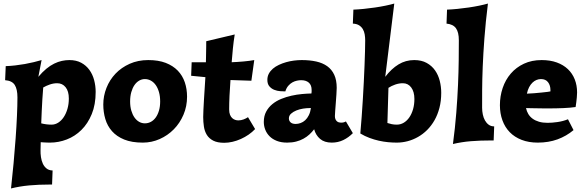

<svg xmlns="http://www.w3.org/2000/svg" viewBox="-20 -790 3306 1080"><path d="M208 55.2Q207.5 73.7 210.4 93.8Q213.4 113.8 220.9 130.4Q228.5 147 241.9 157.7Q255.4 168.5 275.9 168.9L272.9 248H262.2Q197.3 248 144.3 252.9Q91.3 257.8 42 270Q49.8 200.2 56.4 128.2Q63 56.2 67.9 -11.5Q72.8 -79.1 75.4 -138.4Q78.1 -197.8 78.1 -242.2Q78.1 -288.1 63 -312Q47.9 -335.9 8.8 -338.9L12.2 -418Q38.6 -418.9 66.2 -422.1Q93.8 -425.3 119.9 -429.9Q146 -434.6 169.9 -440.4Q193.8 -446.3 213.9 -452.1L195.8 -357.9Q218.3 -384.8 240.5 -403.1Q262.7 -421.4 284.7 -432.1Q306.6 -442.9 328.1 -447.5Q349.6 -452.1 370.1 -452.1Q408.7 -452.1 436.8 -437Q464.8 -421.9 482.9 -396.7Q501 -371.6 509.5 -339.4Q518.1 -307.1 518.1 -272.9Q518.1 -201.7 496.1 -148.2Q474.1 -94.7 438 -59.1Q401.9 -23.4 355.7 -5.6Q309.6 12.2 261.2 12.2Q256.8 12.2 249.8 12Q242.7 11.7 235.4 11.5Q228 11.2 220.9 10.7Q213.9 10.3 209 9.8ZM301.8 -321.8Q280.8 -321.8 260.3 -314.7Q239.7 -307.6 223.1 -297.9Q220.2 -267.1 218.3 -231.9Q216.3 -196.8 214.8 -166.5Q212.9 -130.9 211.9 -96.2Q227.1 -92.3 241.5 -90.6Q255.9 -88.9 270 -88.9Q290 -88.9 307.6 -100.1Q325.2 -111.3 338.4 -131.1Q351.6 -150.9 359.4 -177.7Q367.2 -204.6 367.2 -235.8Q367.2 -276.9 349.1 -299.3Q331.1 -321.8 301.8 -321.8Z M561 -202.1Q561 -250.5 578.9 -295.7Q596.7 -340.8 629.6 -375.5Q662.6 -410.2 709.5 -431.2Q756.3 -452.1 814 -452.1Q871.1 -452.1 912.1 -436.3Q953.1 -420.4 980 -392.6Q1006.8 -364.7 1019.5 -327.1Q1032.2 -289.6 1032.2 -246.1Q1032.2 -191.9 1012 -144.5Q991.7 -97.2 957.5 -62.5Q923.3 -27.8 878.2 -7.8Q833 12.2 783.2 12.2Q721.2 12.2 678.7 -5.1Q636.2 -22.5 610.1 -52Q584 -81.5 572.5 -120.4Q561 -159.2 561 -202.1ZM711.9 -219.2Q711.9 -190.9 718.5 -168.2Q725.1 -145.5 736.3 -129.4Q747.6 -113.3 762.7 -104.7Q777.8 -96.2 794.9 -96.2Q813 -96.2 828.9 -104.7Q844.7 -113.3 856.2 -129.4Q867.7 -145.5 874.3 -168.2Q880.9 -190.9 880.9 -219.2Q880.9 -248.5 874.3 -271.7Q867.7 -294.9 856.2 -311.3Q844.7 -327.6 828.9 -336.4Q813 -345.2 794.9 -345.2Q777.8 -345.2 762.7 -336.4Q747.6 -327.6 736.3 -311.3Q725.1 -294.9 718.5 -271.7Q711.9 -248.5 711.9 -219.2Z M1241.2 13.2Q1202.6 13.2 1179.2 1Q1155.8 -11.2 1143.3 -31.5Q1130.9 -51.8 1127 -77.9Q1123 -104 1123 -131.8Q1123 -148.4 1124.3 -173.1Q1125.5 -197.8 1127.2 -227.1Q1128.9 -256.3 1131.1 -289.3Q1133.3 -322.3 1135.3 -356L1055.2 -363.8L1058.1 -439.9H1138.2Q1138.7 -457.5 1138.9 -472.2Q1139.2 -486.8 1139.4 -500.7Q1139.6 -514.6 1139.9 -528.6Q1140.1 -542.5 1140.1 -558.1L1300.3 -596.2Q1293.9 -556.2 1290 -517.1Q1286.1 -478 1283.2 -439.9Q1299.3 -440.4 1316.4 -441.7Q1333.5 -442.9 1350.3 -444.3Q1367.2 -445.8 1382.3 -447.8Q1397.5 -449.7 1410.2 -452.1L1394 -335.9L1276.4 -339.8Q1272.9 -295.4 1271 -252Q1269 -208.5 1269 -174.8Q1269 -156.2 1273.9 -144.3Q1278.8 -132.3 1286.4 -125.5Q1293.9 -118.7 1303 -115.7Q1312 -112.8 1320.3 -112.8Q1335.9 -112.8 1350.6 -118.4Q1365.2 -124 1375 -130.9L1415 -64Q1398.9 -46.9 1378.4 -32.7Q1357.9 -18.6 1335 -8.3Q1312 2 1288.1 7.6Q1264.2 13.2 1241.2 13.2Z M1964.8 -41Q1940.9 -16.6 1911.1 -2.2Q1881.3 12.2 1846.2 12.2Q1804.7 12.2 1780.3 -8.8Q1755.9 -29.8 1747.1 -63Q1735.4 -47.4 1720.5 -33.7Q1705.6 -20 1687 -9.8Q1668.5 0.5 1645.8 6.3Q1623 12.2 1595.2 12.2Q1561.5 12.2 1536.9 2.4Q1512.2 -7.3 1496.1 -23.7Q1480 -40 1471.9 -61Q1463.9 -82 1463.9 -104Q1463.9 -137.2 1477.1 -161.9Q1490.2 -186.5 1512 -204.3Q1533.7 -222.2 1561.8 -233.6Q1589.8 -245.1 1619.6 -251.7Q1649.4 -258.3 1678.5 -261Q1707.5 -263.7 1731.9 -264.2Q1732.9 -271 1732.9 -275.1Q1732.9 -279.3 1732.9 -284.2Q1732.9 -311 1717.3 -325Q1701.7 -338.9 1673.8 -338.9Q1663.1 -338.9 1650.1 -336.2Q1637.2 -333.5 1624.8 -326.7Q1612.3 -319.8 1601.6 -307.4Q1590.8 -294.9 1585 -275.9Q1573.2 -275.9 1556.2 -277.1Q1539.1 -278.3 1522.9 -284.7Q1506.8 -291 1495.4 -304.2Q1483.9 -317.4 1483.9 -340.8Q1483.9 -359.9 1492.2 -375.5Q1500.5 -391.1 1514.9 -403.6Q1529.3 -416 1548.6 -425Q1567.9 -434.1 1589.4 -440.2Q1610.8 -446.3 1633.3 -449.2Q1655.8 -452.1 1677.2 -452.1Q1722.2 -452.1 1758.5 -444.1Q1794.9 -436 1820.6 -417.7Q1846.2 -399.4 1860.1 -369.4Q1874 -339.4 1874 -295.9Q1874 -281.7 1872.3 -258.5Q1870.6 -235.4 1868.9 -211.4Q1867.2 -187.5 1865.5 -166.7Q1863.8 -146 1863.8 -137.2Q1863.8 -126.5 1866.9 -119.4Q1870.1 -112.3 1875 -107.9Q1879.9 -103.5 1886 -101.8Q1892.1 -100.1 1897.9 -100.1Q1906.2 -100.1 1912.4 -101.6Q1918.5 -103 1925.8 -106.9ZM1721.2 -182.1Q1705.1 -182.1 1684.8 -179Q1664.6 -175.8 1647 -168.7Q1629.4 -161.6 1617.2 -150.6Q1605 -139.6 1605 -124Q1605 -110.4 1614.7 -101.6Q1624.5 -92.8 1643.1 -92.8Q1656.7 -92.8 1670.9 -97.9Q1685.1 -103 1696.8 -113.8Q1708.5 -124.5 1717 -141.6Q1725.6 -158.7 1729 -182.1Z M2246.1 -321.8Q2224.6 -321.8 2203.4 -314.5Q2182.1 -307.1 2165 -295.9L2159.2 -98.1Q2170.9 -94.2 2183.6 -91.6Q2196.3 -88.9 2211.9 -88.9Q2233.4 -88.9 2251.5 -99.9Q2269.5 -110.8 2282.7 -130.1Q2295.9 -149.4 2303.5 -175.8Q2311 -202.1 2311 -232.9Q2311 -273.9 2293.2 -297.9Q2275.4 -321.8 2246.1 -321.8ZM2147 -357.9Q2181.6 -403.3 2221.7 -427.7Q2261.7 -452.1 2310.1 -452.1Q2351.1 -452.1 2380.1 -436Q2409.2 -419.9 2427.2 -394Q2445.3 -368.2 2453.6 -335.2Q2461.9 -302.2 2461.9 -268.1Q2461.9 -222.2 2451.9 -183.6Q2441.9 -145 2424.3 -114Q2406.7 -83 2383.1 -59.3Q2359.4 -35.6 2331.5 -19.8Q2303.7 -3.9 2273.2 4.2Q2242.7 12.2 2211.9 12.2Q2188.5 12.2 2162.8 9.8Q2137.2 7.3 2111.1 1.5Q2085 -4.4 2058.6 -14.2Q2032.2 -23.9 2006.8 -39.1Q2010.7 -83.5 2014.4 -132.6Q2018.1 -181.6 2021 -231.2Q2023.9 -280.8 2026.4 -329.3Q2028.8 -377.9 2030.5 -421.4Q2032.2 -464.8 2033.2 -501.2Q2034.2 -537.6 2034.2 -563Q2034.2 -579.6 2031.5 -596.2Q2028.8 -612.8 2021 -626Q2013.2 -639.2 1999.8 -647.7Q1986.3 -656.2 1964.8 -657.2L1967.8 -735.8Q1994.6 -736.8 2026.4 -740Q2058.1 -743.2 2089.6 -747.8Q2121.1 -752.4 2149.4 -758.3Q2177.7 -764.2 2197.8 -770Z M2691.9 -184.1Q2691.9 -165 2695.8 -146.2Q2699.7 -127.4 2708 -112.5Q2716.3 -97.7 2729 -88.4Q2741.7 -79.1 2759.8 -79.1L2756.8 0H2745.6Q2713.4 0 2684.6 1Q2655.8 2 2629.2 4.2Q2602.5 6.3 2577.6 10.3Q2552.7 14.2 2527.8 20Q2540 -71.3 2546.6 -155.5Q2553.2 -239.7 2556.4 -314.2Q2559.6 -388.7 2560.3 -451.7Q2561 -514.6 2561 -563Q2561 -608.9 2544.7 -631.3Q2528.3 -653.8 2491.7 -657.2L2494.6 -735.8Q2521.5 -736.8 2553.2 -740Q2585 -743.2 2616.5 -747.8Q2647.9 -752.4 2676.3 -758.3Q2704.6 -764.2 2724.6 -770Q2711.4 -664.1 2704.8 -575.4Q2698.2 -486.8 2695.3 -414.3Q2692.4 -341.8 2692.1 -284.4Q2691.9 -227.1 2691.9 -184.1Z M2939 -182.1Q2942.4 -164.1 2951.7 -148.7Q2960.9 -133.3 2976.1 -122.3Q2991.2 -111.3 3012 -105.2Q3032.7 -99.1 3060.1 -99.1Q3085 -99.1 3116 -103.5Q3147 -107.9 3174.8 -119.1L3206.1 -58.1Q3166 -24.4 3116 -6.1Q3065.9 12.2 3004.9 12.2Q2954.1 12.2 2914.3 -3.2Q2874.5 -18.6 2847.4 -46.4Q2820.3 -74.2 2806.2 -113Q2792 -151.9 2792 -198.2Q2792 -249 2807.6 -295.2Q2823.2 -341.3 2853.3 -376.2Q2883.3 -411.1 2927 -431.6Q2970.7 -452.1 3026.9 -452.1Q3074.7 -452.1 3111.8 -438.7Q3148.9 -425.3 3174.3 -401.1Q3199.7 -377 3212.9 -343.5Q3226.1 -310.1 3226.1 -270Q3226.1 -256.3 3224.6 -241.9Q3223.1 -227.5 3221.7 -215.3Q3219.7 -201.2 3217.8 -188Q3188.5 -183.6 3148.4 -181.9Q3108.4 -180.2 3063 -180.2Q3047.9 -180.2 3031.2 -180.4Q3014.6 -180.7 2998.3 -180.9Q2981.9 -181.2 2966.6 -181.4Q2951.2 -181.6 2939 -182.1ZM3022.9 -345.2Q3010.3 -345.2 2998 -340.3Q2985.8 -335.4 2975.1 -325.2Q2964.4 -314.9 2956.3 -299.6Q2948.2 -284.2 2943.8 -263.2Q2962.9 -263.7 2985.1 -265.6Q3007.3 -267.6 3026.9 -269.5Q3046.4 -271.5 3060.1 -273.2Q3073.7 -274.9 3076.2 -275.9V-283.2Q3076.2 -310.1 3062.7 -327.6Q3049.3 -345.2 3022.9 -345.2Z"/></svg>

Font: Simonetta
Style: Black
Weight: 900
Designer: Gayaneh Bagdasaryan
Foundry: Brownfox
Version: Version 1.002